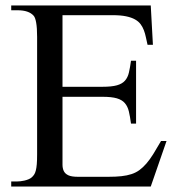

<svg xmlns="http://www.w3.org/2000/svg" viewBox="-20 -682 651 702"><path d="M531.2 0H21V-18.6H43.9Q48.3 -18.6 54.9 -19.3Q61.5 -20 69.1 -21.7Q76.7 -23.4 84 -26.4Q91.3 -29.3 96.2 -33.7Q101.1 -38.1 104.7 -43.5Q108.4 -48.8 110.8 -58.1Q113.3 -67.4 114.5 -81.5Q115.7 -95.7 115.7 -117.7V-547.4Q115.7 -579.6 112.3 -598.9Q108.9 -618.2 103 -624.5Q85.4 -644.5 43.9 -644.5H21V-662.1H531.2L539.1 -518.1H519.5Q516.1 -532.2 513.4 -545.7Q510.7 -559.1 506.1 -571.3Q501.5 -583.5 494.1 -593.5Q486.8 -603.5 473.9 -610.8Q460.9 -618.2 441.2 -622.3Q421.4 -626.5 392.1 -626.5H208.5V-364.7H354.5Q388.2 -364.7 407.5 -370.1Q426.8 -375.5 437 -387.2Q447.3 -398.9 451.4 -417Q455.6 -435.1 459 -460H477.5V-230H459Q455.6 -255.9 451.2 -274.4Q446.8 -293 436.5 -304.9Q426.3 -316.9 407.2 -322.5Q388.2 -328.1 354.5 -328.1H208.5V-80.1Q208.5 -66.9 213.1 -56.9Q217.8 -46.9 229.5 -41.3Q241.2 -35.6 264.6 -35.6H376.5Q403.3 -35.6 423.8 -37.8Q444.3 -40 460.7 -45.4Q477.1 -50.8 490 -60.3Q502.9 -69.8 515.4 -84.2Q527.8 -98.6 540.5 -118.9Q553.2 -139.2 568.8 -166.5H588.9Z"/></svg>

Font: Doulos SIL Viet
Style: Regular
Weight: 400
Designer: Walt Agee, Victor Gaultney, Peter Martin, Debbi Hosken, Becca Hirsbrunner
Foundry: SIL International
Version: Version 5.000